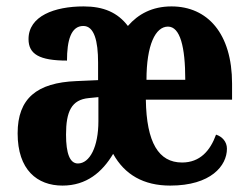

<svg xmlns="http://www.w3.org/2000/svg" viewBox="-20 -569 775 599"><path d="M175 10C250 10 299 -32 333 -89C369 -24 428 10 511 10C638 10 688 -52 688 -105C688 -127 673 -143 654 -149C636 -99 604 -62 548 -62C475 -62 437 -124 435 -258H704V-308C704 -465 627 -549 515 -549C455 -549 411 -525 379 -488C347 -530 303 -549 241 -549C150 -549 69 -519 69 -447C69 -400 103 -380 189 -380C189 -442 201 -488 240 -488C274 -488 286 -441 286 -374V-319L218 -316C95 -311 35 -262 35 -153C35 -39 96 10 175 10ZM558 -320H437C437 -429 465 -486 504 -486C542 -486 558 -423 558 -320ZM223 -59C198 -59 186 -90 186 -149C186 -221 203 -258 257 -263L287 -266V-191C287 -111 260 -59 223 -59Z"/></svg>

Font: Noto Serif Tamil ExtraCondensed ExtraBold
Style: Regular
Weight: 800
Width: 2
Designer: Indian Type Foundry, Tom Grace, and the Monotype Design Team
Foundry: Monotype Imaging Inc.
Version: Version 2.004